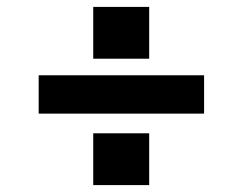

<svg xmlns="http://www.w3.org/2000/svg" viewBox="-20 -613 680 556"><path d="M412 -443H250V-593H412ZM571 -284H92V-395H571ZM412 -77H250V-227H412Z"/></svg>

Font: Open Sauce Sans ExBold Italic
Style: Regular
Weight: 800
Italic angle: -10°
Designer: Alfredo Marco Pradil
Foundry: Creative Sauce Fz LLC
Version: Version 1.477